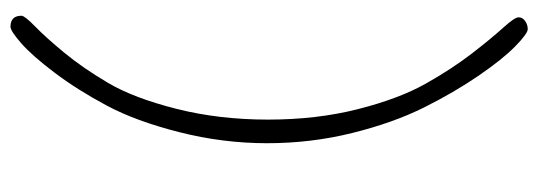

<svg xmlns="http://www.w3.org/2000/svg" viewBox="-350 -462 1026 366"><g transform="rotate(-90 163.0 -279.0)"><path d="M92.5 -120.5C105.5 -68.2 121.7 -22.7 141 16C160.3 54.7 180.5 89.3 201.5 120C222.5 150.7 241.2 174 257.5 190C273.8 206 284.8 214 290.5 214C296.2 214 301.3 212.3 306 209C310.7 205.7 313 201.5 313 196.5C313 191.5 306.3 181.7 293 167C279.7 152.3 263.3 132.5 244 107.5C224.7 82.5 205.5 53.2 186.5 19.5C167.5 -14.2 151.3 -57.2 138 -109.5C124.7 -161.8 118 -219 118 -281C118 -343 124.8 -401.2 138.5 -455.5C152.2 -509.8 168.7 -553.3 188 -586C207.3 -618.7 226.7 -646.7 246 -670C265.3 -693.3 281.8 -711.7 295.5 -725C309.2 -738.3 316 -747 316 -751C316 -765 309 -772 295 -772C289.7 -772 279.2 -765.2 263.5 -751.5C247.8 -737.8 229.2 -716.7 207.5 -688C185.8 -659.3 165 -626.3 145 -589C125 -551.7 108 -505.3 94 -450C80 -394.7 73 -339 73 -283C73 -227 79.5 -172.8 92.5 -120.5Z"/></g></svg>

Font: Sorts Mill Goudy
Style: Regular
Weight: 400
Version: Version 003.101